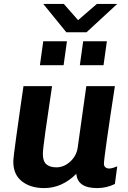

<svg xmlns="http://www.w3.org/2000/svg" viewBox="-20 -951 652 981"><path d="M199 -164Q199 -127 217 -111.5Q235 -96 268 -96Q307 -96 339 -125.5Q371 -155 377 -197L421 -511H567Q542 -349 526.5 -240Q511 -131 511 -114Q511 -102 519 -96Q527 -90 537 -90Q547 -90 559.5 -94Q572 -98 579 -101L567 -11Q525 10 476 10Q376 10 370 -63Q297 10 206 10Q136 10 92 -24.5Q48 -59 48 -125Q48 -145 63.5 -255.5Q79 -366 84 -401L100 -511H246Q226 -378 212.5 -282.5Q199 -187 199 -164ZM379 -848 475 -931H579L422 -786H319L201 -931H306ZM305 -618H184L201 -740H322ZM509 -618H388L405 -740H526Z"/></svg>

Font: Chivo
Style: Bold Italic
Weight: 700
Italic angle: -8.05°
Designer: Hector Gatti
Foundry: Omnibus-Type
Version: Version 1.007